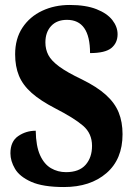

<svg xmlns="http://www.w3.org/2000/svg" viewBox="-20 -744 536 774"><path d="M238 10Q153 10 106 -11Q59 -32 40.5 -63.5Q22 -95 22 -126Q22 -174 53.5 -195.5Q85 -217 124 -217Q125 -155 141.5 -118.5Q158 -82 185.5 -66Q213 -50 246 -50Q299 -50 325 -79.5Q351 -109 351 -156Q351 -206 315 -237Q279 -268 203 -307Q143 -338 107.5 -369.5Q72 -401 56.5 -438.5Q41 -476 41 -525Q41 -588 70.5 -632.5Q100 -677 150 -700.5Q200 -724 261 -724Q326 -724 369 -707Q412 -690 433 -663Q454 -636 454 -606Q454 -571 429 -550.5Q404 -530 343 -530Q343 -664 250 -664Q209 -664 186 -639Q163 -614 163 -573Q163 -545 175 -522Q187 -499 219 -475.5Q251 -452 310 -424Q371 -394 407 -361.5Q443 -329 458.5 -290.5Q474 -252 474 -203Q474 -102 409 -46Q344 10 238 10Z"/></svg>

Font: Noto Serif ExtraCondensed ExtraBold
Style: Regular
Weight: 800
Width: 2
Designer: Monotype Design Team
Foundry: Monotype Imaging Inc.
Version: Version 2.013; ttfautohint (v1.8.4.7-5d5b)